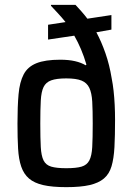

<svg xmlns="http://www.w3.org/2000/svg" viewBox="-20 -763 549 791"><path d="M253 8Q195 8 158 -0.5Q121 -9 99.5 -27.5Q78 -46 67.5 -76.5Q57 -107 54.5 -151Q52 -195 52 -254Q52 -325 56.5 -375Q61 -425 77.5 -456.5Q94 -488 130 -502.5Q166 -517 228 -517Q263 -517 289 -511Q315 -505 333 -494L336 -497Q326 -531 313.5 -560.5Q301 -590 286 -616L178 -600V-661L250 -672Q234 -692 218.5 -708.5Q203 -725 190 -739V-743H291Q303 -730 315.5 -716Q328 -702 340 -686L439 -701V-641L377 -630Q398 -591 414.5 -543.5Q431 -496 440 -441Q445 -416 448 -388.5Q451 -361 452.5 -331Q454 -301 454 -269Q454 -204 451.5 -157Q449 -110 439.5 -78Q430 -46 408 -27.5Q386 -9 349 -0.5Q312 8 253 8ZM253 -70Q294 -70 316 -76.5Q338 -83 348 -102Q358 -121 360 -157.5Q362 -194 362 -254Q362 -308 360 -344Q358 -380 348 -401Q338 -422 316 -431Q294 -440 253 -440Q213 -440 191 -432Q169 -424 159.5 -404.5Q150 -385 148 -348.5Q146 -312 146 -254Q146 -194 148 -157.5Q150 -121 159.5 -102Q169 -83 191 -76.5Q213 -70 253 -70Z"/></svg>

Font: Saira SemiCondensed Medium
Style: Regular
Weight: 500
Width: 4
Designer: Hector Gatti with collaboration of the Omnibus-Type team
Foundry: Omnibus-Type
Version: Version 1.101